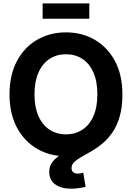

<svg xmlns="http://www.w3.org/2000/svg" viewBox="-20 -934 798 1161"><path d="M378.9 10.7Q281.7 10.7 204.3 -34.2Q127 -79.1 82.3 -162.8Q37.6 -246.6 37.6 -363.3Q37.6 -480.5 82.3 -564.5Q127 -648.4 204.3 -693.4Q281.7 -738.3 378.9 -738.3Q476.1 -738.3 553.2 -693.4Q630.4 -648.4 675.3 -564.5Q720.2 -480.5 720.2 -363.3Q720.2 -246.6 675.3 -162.6Q630.4 -78.6 553.2 -33.9Q476.1 10.7 378.9 10.7ZM378.9 -121.6Q435.1 -121.6 478 -149.7Q521 -177.7 544.9 -231.9Q568.8 -286.1 568.8 -363.3Q568.8 -441.4 544.9 -495.6Q521 -549.8 478 -577.9Q435.1 -606 378.9 -606Q322.8 -606 279.8 -577.9Q236.8 -549.8 212.6 -495.4Q188.5 -440.9 188.5 -363.3Q188.5 -286.1 212.6 -231.9Q236.8 -177.7 279.8 -149.7Q322.8 -121.6 378.9 -121.6ZM410.2 207Q349.6 207 313.7 180.7Q277.8 154.3 277.8 106Q277.8 67.9 299.6 42Q321.3 16.1 356.9 -3.7Q392.6 -23.4 435.3 -43Q478 -62.5 520.8 -87.2Q563.5 -111.8 599.1 -147.5Q634.8 -183.1 656.5 -235.6Q678.2 -288.1 678.2 -363.3H720.2Q720.2 -285.2 703.6 -228.8Q687 -172.4 659.4 -132.6Q631.8 -92.8 599.1 -65.7Q566.4 -38.6 533.4 -19.8Q500.5 -1 473.1 14.4Q445.8 29.8 429.2 45.4Q412.6 61 412.6 82Q412.6 98.1 422.1 106.9Q431.6 115.7 450.7 115.7Q459.5 115.7 467.8 114.3Q476.1 112.8 483.4 110.4L497.6 195.8Q480.5 200.2 456.5 203.6Q432.6 207 410.2 207ZM520 -913.6V-820.8H237.8V-913.6Z"/></svg>

Font: Inter 24pt
Style: Bold
Weight: 700
Designer: Rasmus Andersson
Foundry: rsms
Version: Version 4.001;git-66647c0bb